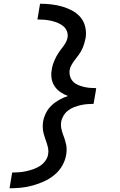

<svg xmlns="http://www.w3.org/2000/svg" viewBox="-20 -853 640 1026"><path d="M31 153 45 69Q64 69 82.5 67.5Q101 66 119.5 62Q138 58 157 51.5Q176 45 192.5 34.5Q209 24 221.5 7.5Q234 -9 237 -28Q240 -43 237.5 -57.5Q235 -72 230.5 -86Q226 -100 221 -114Q216 -128 212.5 -142Q209 -156 208.5 -171.5Q208 -187 210 -202Q214 -226 225.5 -249Q237 -272 255.5 -289.5Q274 -307 296.5 -319.5Q319 -332 343 -340Q322 -348 303.5 -360.5Q285 -373 272.5 -391Q260 -409 256 -432Q252 -455 256 -478Q258 -494 263 -509Q268 -524 275 -539Q282 -554 291 -568Q300 -582 310.5 -595Q321 -608 329.5 -622.5Q338 -637 341 -652Q344 -671 337 -687.5Q330 -704 316.5 -714.5Q303 -725 287 -731.5Q271 -738 253 -742Q235 -746 217 -747.5Q199 -749 180 -749L194 -833Q225 -833 255 -829.5Q285 -826 312.5 -818Q340 -810 365.5 -796.5Q391 -783 409.5 -761.5Q428 -740 435 -711Q442 -682 438 -652Q435 -637 430.5 -621.5Q426 -606 419 -591Q412 -576 402.5 -562.5Q393 -549 382.5 -536Q372 -523 363.5 -508.5Q355 -494 352 -478Q350 -461 354.5 -445Q359 -429 370 -417.5Q381 -406 396 -399.5Q411 -393 427 -389Q443 -385 460 -383.5Q477 -382 494 -382L491 -361L480 -298Q463 -298 445.5 -296.5Q428 -295 410.5 -291Q393 -287 376 -280.5Q359 -274 344 -262.5Q329 -251 319.5 -235Q310 -219 307 -202Q304 -183 308 -165Q312 -147 318 -130L319 -129Q323 -117 327 -105Q331 -93 333.5 -80.5Q336 -68 336 -54.5Q336 -41 334 -28Q329 4 312.5 32.5Q296 61 270.5 82Q245 103 215 116.5Q185 130 154 138.5Q123 147 92.5 150Q62 153 31 153Z"/></svg>

Font: Iosevka Slab MdExObl
Style: Regular
Weight: 500
Width: 7
Italic angle: -9°
Monospace: yes
Designer: Belleve Invis
Foundry: Belleve Invis
Version: Version 11.1.1; ttfautohint (v1.8.3)